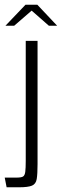

<svg xmlns="http://www.w3.org/2000/svg" viewBox="-20 -793 262 813"><path d="M8 0 0 -41H51Q70 -41 77.5 -45.5Q85 -50 87 -65.5Q89 -81 89 -112V-620H139V-98Q139 -56 135.5 -35Q132 -14 115.5 -7Q99 0 61 0ZM3 -684 88 -773H138L222 -684H187L114 -748L40 -684Z"/></svg>

Font: Smooch Sans
Style: Regular
Weight: 400
Designer: Robert E. Leuschke
Foundry: Robert E. Leuschke
Version: Version 1.010; ttfautohint (v1.8.3)